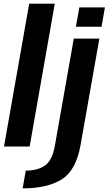

<svg xmlns="http://www.w3.org/2000/svg" viewBox="-20 -805 596 1055"><path d="M2 0H143L281 -785H140.5ZM104.5 230Q240 230 319.2 180.5Q398.5 131 423 -10L526 -593H385.5L281.5 -4.5Q267.5 76.5 227.2 104.5Q187 132.5 121.5 132.5ZM416 -764.5 397 -658H538L556.5 -764.5Z"/></svg>

Font: Anybody UltraCondensed Thin SemiBold
Style: Italic
Weight: 600
Italic angle: -10°
Version: Version 1.111